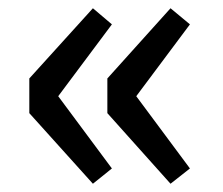

<svg xmlns="http://www.w3.org/2000/svg" viewBox="-20 -516 541 465"><path d="M205 -71 251 -108 121 -283 251 -457 205 -496 51 -326V-242ZM393 -71 440 -108 310 -283 440 -457 393 -496 240 -326V-242Z"/></svg>

Font: Genne Gothic Medium
Style: Regular
Weight: 500
Designer: Ryoko NISHIZUKA (kana & ideographs); Paul D. Hunt (Latin, Greek & Cyrillic); Wenlong ZHANG (bopomofo); Sandoll Communica
Foundry: Adobe Systems Incorporated
Version: Version 1.004;PS 1.004;hotconv 16.6.51;makeotf.lib2.5.65220